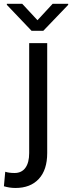

<svg xmlns="http://www.w3.org/2000/svg" viewBox="-62 -749 369 983"><path d="M87.4 -528.3H179.7V34.7Q179.7 120.6 136.7 167Q93.8 213.4 17.1 213.4Q-12.7 213.4 -42 204.6L-35.2 130.4Q-16.1 136.7 12.7 136.7Q48.8 136.7 68.1 110.1Q87.4 83.5 87.4 34.7ZM-26.9 -724.1V-729.5H51.8L129.9 -645.5L207.5 -729.5H287.1V-724.1L159.7 -591.3H99.6Z"/></svg>

Font: Bert Sans Medium
Style: Regular
Weight: 500
Designer: Christian Robertson, Adam Twardoch, & Cristiano Sobral
Foundry: Google
Version: Version 12.135;January 10, 2020;FontCreator 12.0.0.2547 64-b